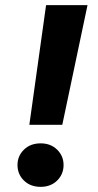

<svg xmlns="http://www.w3.org/2000/svg" viewBox="-20 -720 381 746"><path d="M94 -235 159 -700H320L222 -235ZM138 6Q98 6 73 -18.5Q48 -43 48 -79Q48 -114 73 -138.5Q98 -163 138 -163Q177 -163 202 -138.5Q227 -114 227 -79Q227 -43 202 -18.5Q177 6 138 6Z"/></svg>

Font: DM Sans 11pt Black
Style: Italic
Weight: 900
Italic angle: -10°
Version: Version 4.004;gftools[0.9.30]